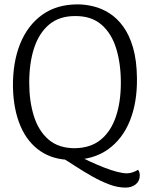

<svg xmlns="http://www.w3.org/2000/svg" viewBox="-20 -712 695 873"><path d="M259.5 3.9 316.7 -13.9Q351.7 5.1 386.4 21.1Q421.1 37.1 453.1 49.6Q485 62.1 511.9 69.1Q538.8 76.1 557.2 76.1Q568.4 76.1 581.4 72.1Q594.5 68.1 607.5 60.1Q611.5 64.1 613.5 70.9Q615.5 77.7 615.5 85.8Q615.5 111.3 597.1 126.1Q578.7 141 550.2 141Q514.8 141 476.2 126.4Q437.7 111.8 399.2 90Q360.7 68.2 325.1 45.1Q289.5 21.9 259.5 3.9ZM333.1 -692.1Q367.8 -692.1 405.1 -683Q442.4 -673.9 477.1 -652Q511.9 -630 539.9 -591.8Q568 -553.6 584.9 -495.5Q601.9 -437.3 602.7 -356.3Q604.2 -247.1 570.8 -163.5Q537.3 -79.9 470.6 -32.4Q403.9 15 304.1 15Q222.4 15 163.6 -24.9Q104.8 -64.8 73.1 -139Q41.3 -213.2 38.9 -315.3Q37.4 -427.1 71.2 -511.8Q105.1 -596.4 171.3 -644.3Q237.5 -692.1 333.1 -692.1ZM321.1 -639Q249.5 -639 203.5 -600.5Q157.6 -561.9 135.2 -493.9Q112.9 -425.9 112.9 -335.9Q112.9 -252.1 134 -184.4Q155.2 -116.8 200.6 -77.6Q245.9 -38.4 319.5 -38.1Q392.3 -39.1 438.3 -77Q484.4 -114.8 506.9 -181.6Q529.5 -248.4 529.5 -335.6Q529.5 -423.1 508.2 -491.9Q486.9 -560.7 441 -600.2Q395.1 -639.7 321.1 -639Z"/></svg>

Font: Karma Variable Light
Style: Regular
Weight: 300
Designer: Joana Correia
Foundry: Indian Type Foundry
Version: Version 3.000